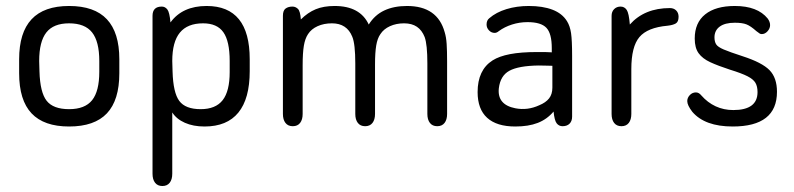

<svg xmlns="http://www.w3.org/2000/svg" viewBox="-20 -413 2655 642"><path d="M44 -215V-168Q44 -78 85.5 -34Q127 10 211 10Q296 10 337.5 -34Q379 -78 379 -168V-215Q379 -304 337.5 -348.5Q296 -393 211 -393Q127 -393 85.5 -348.5Q44 -304 44 -215ZM312 -209V-173Q312 -108 288 -78Q264 -48 211 -48Q158 -48 136 -76Q114 -104 112 -174L111 -209Q111 -274 135 -304.5Q159 -335 211 -335Q264 -335 288 -304.5Q312 -274 312 -209Z M550 -338Q547 -372 539.5 -381.5Q532 -391 521 -391Q490 -391 490 -360V168Q490 187 498.5 198Q507 209 523 209Q539 209 547.5 198Q556 187 556 168V-37Q570 -15 598 -2.5Q626 10 664 10Q739 10 777 -36.5Q815 -83 815 -175V-215Q815 -304 779 -348.5Q743 -393 671 -393Q590 -393 550 -338ZM557 -174 556 -209Q556 -273 581.5 -304Q607 -335 659 -335Q706 -335 727 -305Q748 -275 748 -209V-172Q748 -108 724.5 -78Q701 -48 651 -48Q600 -48 579.5 -75.5Q559 -103 557 -174Z M986 -348Q984 -376 976 -383.5Q968 -391 958 -391Q944 -391 935 -384.5Q926 -378 926 -360V-32Q926 -13 934.5 -2Q943 9 959 9Q975 9 983.5 -2Q992 -13 992 -32V-195Q992 -236 996 -260Q1000 -284 1010 -299Q1021 -316 1042 -325.5Q1063 -335 1090 -335Q1140 -335 1158 -290Q1163 -278 1165.5 -255.5Q1168 -233 1168 -201V-32Q1168 -13 1176.5 -2Q1185 9 1201 9Q1217 9 1225.5 -2Q1234 -13 1234 -32V-198Q1234 -237 1238 -261Q1242 -285 1252 -299Q1263 -316 1284 -325.5Q1305 -335 1331 -335Q1357 -335 1374 -323.5Q1391 -312 1400 -289Q1409 -264 1409 -201V-32Q1409 -13 1417.5 -2Q1426 9 1442 9Q1458 9 1466.5 -2Q1475 -13 1475 -32V-207Q1475 -243 1473.5 -266Q1472 -289 1467 -305Q1443 -393 1341 -393Q1297 -393 1265 -378Q1233 -363 1213 -331Q1184 -393 1099 -393Q1062 -393 1035.5 -382Q1009 -371 986 -348Z M1825 -238Q1810 -239 1801.5 -239Q1793 -239 1787.5 -239Q1782 -239 1776 -239Q1722 -239 1685.5 -232Q1649 -225 1627 -211Q1577 -179 1577 -105Q1577 -48 1609 -19Q1641 10 1703 10Q1747 10 1778 -2Q1809 -14 1831 -40Q1834 -10 1841.5 -0.5Q1849 9 1861 9Q1876 9 1884.5 0.5Q1893 -8 1893 -23V-226Q1893 -278 1889.5 -302Q1886 -326 1876 -342Q1860 -368 1827.5 -380.5Q1795 -393 1748 -393Q1708 -393 1673.5 -382.5Q1639 -372 1616 -352Q1607 -345 1607 -331Q1607 -320 1615 -311.5Q1623 -303 1634 -303Q1641 -303 1648 -309Q1667 -323 1692 -331Q1717 -339 1744 -339Q1789 -339 1807 -320Q1825 -301 1825 -252ZM1827 -193V-120Q1827 -98 1816 -84Q1805 -70 1783 -61Q1744 -43 1703 -51Q1642 -63 1648 -118Q1653 -160 1683.5 -176.5Q1714 -193 1781 -194Q1801 -194 1807.5 -193.5Q1814 -193 1827 -193Z M2086 -331Q2083 -369 2075.5 -380Q2068 -391 2055 -391Q2042 -391 2033.5 -382.5Q2025 -374 2025 -360V-32Q2025 -13 2033.5 -2Q2042 9 2058 9Q2074 9 2082.5 -2Q2091 -13 2091 -32V-182Q2091 -257 2118 -289Q2145 -321 2212 -327Q2230 -329 2239.5 -334.5Q2249 -340 2249 -357Q2249 -370 2241 -378Q2233 -386 2220 -386Q2135 -386 2086 -331Z M2430 10Q2578 10 2578 -106Q2578 -153 2553 -178.5Q2528 -204 2463 -225Q2420 -239 2400 -247.5Q2380 -256 2374.5 -265Q2369 -274 2369 -288Q2369 -311 2386.5 -324Q2404 -337 2437 -337Q2462 -337 2476 -331.5Q2490 -326 2509 -309Q2517 -303 2520 -301Q2523 -299 2527 -299Q2538 -299 2546.5 -308.5Q2555 -318 2555 -329Q2555 -340 2547 -351Q2513 -393 2437 -393Q2373 -393 2338 -365Q2303 -337 2303 -284Q2303 -253 2316 -235Q2329 -217 2355 -205Q2381 -193 2421 -180Q2460 -168 2479.5 -158Q2499 -148 2506 -136Q2513 -124 2513 -105Q2513 -45 2432 -45Q2400 -45 2373 -57.5Q2346 -70 2325 -94Q2321 -99 2316.5 -101.5Q2312 -104 2307 -104Q2295 -104 2286.5 -95Q2278 -86 2278 -75Q2278 -61 2295 -39Q2337 10 2430 10Z"/></svg>

Font: Beiruti
Style: Regular
Weight: 400
Version: Version 1.00